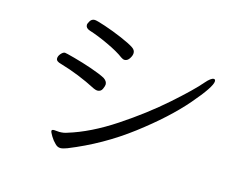

<svg xmlns="http://www.w3.org/2000/svg" viewBox="-90 -803 1181 926"><g transform="rotate(15 500.0 -340.0)"><path d="M447 -518Q418 -540 363.5 -565.5Q309 -591 267 -604Q246 -611 246 -627Q246 -634 254 -647Q262 -660 277 -660Q287 -660 330.5 -645.5Q374 -631 419.5 -611.5Q465 -592 484 -579Q499 -569 499 -554Q499 -541 489 -526Q479 -511 465 -511Q457 -511 447 -518ZM408 -373Q408 -365 401 -349.5Q394 -334 376 -334Q370 -334 358 -339Q267 -386 174 -413Q162 -416 155.5 -421Q149 -426 149 -434Q149 -446 159.5 -458Q170 -470 179 -470Q184 -470 228.5 -458Q273 -446 319.5 -430Q366 -414 390 -401Q408 -389 408 -373ZM213 -89Q213 -96 225 -96Q233 -96 238 -95Q242 -94 251 -94Q273 -94 289 -100Q398 -133 518 -212.5Q638 -292 733 -376Q828 -460 866 -505Q891 -534 905 -534Q913 -534 913 -524Q913 -496 829.5 -399Q746 -302 608.5 -197.5Q471 -93 309 -28Q288 -20 276 -20Q261 -20 249 -33Q236 -45 224.5 -64Q213 -83 213 -89Z"/></g></svg>

Font: Iansui
Style: Regular
Weight: 400
Designer: But Ko / Fontworks Inc.
Foundry: zi-hi.com / Fontworks Inc.
Version: Version 1.002